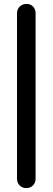

<svg xmlns="http://www.w3.org/2000/svg" viewBox="-20 -814 270 982"><path d="M114 148Q94 148 80.5 134.5Q67 121 67 100V-746Q67 -767 81 -780.5Q95 -794 116 -794Q136 -794 149 -780.5Q162 -767 162 -746V100Q162 121 148.5 134.5Q135 148 114 148Z"/></svg>

Font: Quicksand Medium
Style: Regular
Weight: 500
Designer: Andrew Paglinawan
Foundry: Andrew Paglinawan
Version: Version 3.000